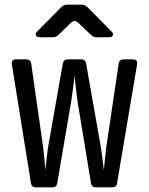

<svg xmlns="http://www.w3.org/2000/svg" viewBox="-20 -805 640 825"><path d="M134 0Q116 0 113 -18L31 -528Q28 -550 49 -550H92Q111 -550 114 -532L165 -175Q168 -150 171 -121Q174 -92 175 -74Q177 -92 180 -121Q183 -150 187 -175L250 -532Q253 -550 271 -550H329Q347 -550 350 -532L413 -175Q417 -150 420.5 -121.5Q424 -93 426 -74Q428 -93 431 -121.5Q434 -150 437 -175L490 -532Q493 -550 512 -550H551Q572 -550 569 -528L483 -18Q481 0 462 0H392Q374 0 371 -18L313 -370Q309 -397 305.5 -430Q302 -463 300 -482Q299 -463 294.5 -430Q290 -397 286 -370L226 -18Q223 0 205 0ZM152 -645Q138 -645 134.5 -653.5Q131 -662 141 -671L243 -774Q254 -785 269 -785H330Q345 -785 356 -774L458 -671Q468 -662 465 -653.5Q462 -645 448 -645H395Q380 -645 370 -656L315 -708Q300 -722 285 -707L232 -656Q222 -645 207 -645Z"/></svg>

Font: Pitagon Sans Mono Medium
Style: Regular
Weight: 500
Monospace: yes
Designer: Travis Tran
Foundry: Pitagon
Version: Version 1.001; ttfautohint (v1.8.4.7-5d5b);gftools[0.9.26]